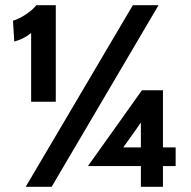

<svg xmlns="http://www.w3.org/2000/svg" viewBox="-20 -720 735 740"><path d="M100 -328V-593Q84 -580 67.5 -572Q51 -564 35 -560L30 -640Q55 -648 80.5 -665Q106 -682 120 -700H195V-328ZM79 0 492 -700H591L179 0ZM523 0V-80H319L527 -372H608V-152H657V-80H608V0ZM436 -125 399 -152H523V-202V-316L556 -295L498 -212Z"/></svg>

Font: Cabin VF Beta
Style: Regular
Weight: 400
Designer: Pablo Impallari
Foundry: Pablo Impallari. http://www.impallari.com Igino Marini. http://www.ikern.com
Version: Version 2.200